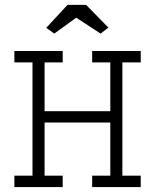

<svg xmlns="http://www.w3.org/2000/svg" viewBox="-20 -756 626 776"><path d="M38.1 -549.8H233.4V-503.9H160.2V-306.6H425.8V-503.9H352.5V-549.8H548.8V-503.9H474.6V-45.9H548.8V0H352.5V-45.9H425.8V-260.7H160.2V-45.9H233.4V0H38.1V-45.9H111.3V-503.9H38.1ZM252.9 -736.3H328.1L418 -644.5L386.7 -620.1L288.1 -684.6L199.2 -620.1L167 -643.6Z"/></svg>

Font: Thabit
Style: Regular
Weight: 500
Designer: Regenerated by Nadim Shaikli
Foundry: MAK Alagha
Version: 0.01